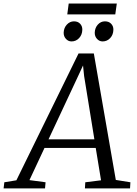

<svg xmlns="http://www.w3.org/2000/svg" viewBox="-80 -1046 759 1066"><path d="M-60 0 -56 -34 11 -45 356 -749H441L563 -47L644 -34L642 0H391.5L393.5 -34L481 -45L451.5 -224.5H167L83.5 -46L173 -34L170 0ZM189.5 -272.5H444L387 -624L381 -682.5L356.5 -629.5ZM317 -816Q299 -816 286 -830.2Q273 -844.5 273.5 -865Q274.5 -891.5 291.2 -909.5Q308 -927.5 330.5 -927.5Q352.5 -927.5 365 -914Q377.5 -900.5 377 -881Q376.5 -853 359.2 -834.5Q342 -816 317 -816ZM489.5 -816Q471.5 -816 458.5 -830.2Q445.5 -844.5 446 -865Q447 -891.5 463.2 -909.5Q479.5 -927.5 502.5 -927.5Q524.5 -927.5 537.2 -914Q550 -900.5 549.5 -881Q549 -853 531.8 -834.5Q514.5 -816 489.5 -816ZM301.5 -1026.5H568.5L560 -966H293.5Z"/></svg>

Font: Merriweather 24pt Light
Style: Italic
Weight: 300
Italic angle: -7.8°
Version: Version 2.101